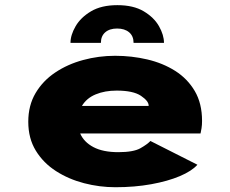

<svg xmlns="http://www.w3.org/2000/svg" viewBox="-20 -734 915 764"><path d="M439.5 11Q376 11 314.5 -5Q253 -21 202.8 -53.2Q152.5 -85.5 122.5 -134.5Q92.5 -183.5 92.5 -249.5Q92.5 -314.5 121.5 -363.5Q150.5 -412.5 199.8 -445.5Q249 -478.5 310.8 -495.2Q372.5 -512 438 -512Q504 -512 566 -497.5Q628 -483 677 -452Q726 -421 755 -371.8Q784 -322.5 784 -253Q784 -237 782 -224.2Q780 -211.5 778 -203H299Q314 -168.5 352 -148.5Q390 -128.5 451 -128.5Q511 -128.5 538.8 -144.2Q566.5 -160 578.5 -173L765.5 -78.5Q743.5 -53.5 695.8 -33.2Q648 -13 582 -1Q516 11 439.5 11ZM444 -373.5Q397 -373.5 360.8 -358.5Q324.5 -343.5 306 -312.5H571.5V-314Q571.5 -332 540.8 -352.8Q510 -373.5 444 -373.5ZM447 -713.5Q511 -713.5 552 -689Q593 -664.5 612.8 -629.5Q632.5 -594.5 632.5 -563.5H511.5Q511.5 -590.5 493.8 -605.5Q476 -620.5 446 -620.5Q416 -620.5 398.8 -605.5Q381.5 -590.5 381.5 -563.5H260.5Q260.5 -594.5 280.8 -629.5Q301 -664.5 342.2 -689Q383.5 -713.5 447 -713.5Z"/></svg>

Font: Trispace SemiExpanded ExtraBold
Style: Regular
Weight: 800
Width: 6
Designer: Tyler Finck
Foundry: Etcetera Type Company
Version: Version 1.210; ttfautohint (v1.8.3)